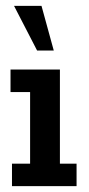

<svg xmlns="http://www.w3.org/2000/svg" viewBox="-20 -637 306 657"><path d="M21 0V-77H83V-322H16V-399H185V-77H242V0ZM107 -464 28 -617H122L164 -464Z"/></svg>

Font: Rokkitt SemiBold SemiBold
Style: Regular
Weight: 600
Version: Version 3.103